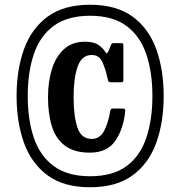

<svg xmlns="http://www.w3.org/2000/svg" viewBox="-20 -780 760 810"><path d="M360 -760Q471 -760 539.5 -709.8Q608 -659.5 639.2 -572.5Q670.5 -485.5 670.5 -375Q670.5 -264 639 -177Q607.5 -90 539 -40Q470.5 10 360 10Q249 10 180.8 -40.2Q112.5 -90.5 81.2 -177.5Q50 -264.5 50 -375Q50 -486 81.5 -573Q113 -660 181.2 -710Q249.5 -760 360 -760ZM360 -36.5Q456 -36.5 513.8 -79.2Q571.5 -122 597.2 -198.5Q623 -275 623 -375Q623 -475.5 597 -551.8Q571 -628 513.2 -670.8Q455.5 -713.5 360 -713.5Q264.5 -713.5 206.5 -670.8Q148.5 -628 122.8 -551.8Q97 -475.5 97 -375Q97 -274.5 123 -198.2Q149 -122 207 -79.2Q265 -36.5 360 -36.5ZM182.5 -370Q182.5 -437 199.5 -490Q216.5 -543 251 -573.5Q285.5 -604 338.5 -604Q376 -604 395.5 -590.2Q415 -576.5 425.5 -559.5Q429.5 -553 431.2 -555Q433 -557 437.5 -564L449 -592Q451 -595.5 452.8 -596.8Q454.5 -598 460.5 -598H490Q497 -598 498.8 -596Q500.5 -594 500.5 -586.5V-443.5Q500.5 -437 498.5 -435Q496.5 -433 489 -433H448Q440 -433 438.2 -435.5Q436.5 -438 435 -444.5Q426 -486.5 412.5 -517.2Q399 -548 367 -548Q324.5 -548 307.5 -498.8Q290.5 -449.5 290.5 -370Q290.5 -290.5 306.5 -242.2Q322.5 -194 367 -194Q401.5 -194 419.2 -228Q437 -262 444.5 -309.5Q446 -317 448.2 -319.5Q450.5 -322 457.5 -322H497.5Q509.5 -322 508.5 -312.5Q501 -236 466.5 -186Q432 -136 359.5 -136Q292.5 -136 253.8 -165.5Q215 -195 198.8 -247.5Q182.5 -300 182.5 -370Z"/></svg>

Font: Besley* Condensed
Style: Bold
Weight: 700
Width: 3
Designer: Owen Earl
Foundry: indestructible type*
Version: Version 3.000; ttfautohint (v1.8.3)